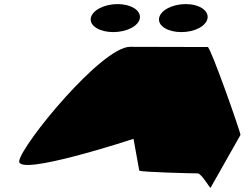

<svg xmlns="http://www.w3.org/2000/svg" viewBox="-20 -932 1196 939"><path d="M74 -145C62 -65 633 -253 633 -253L661 -98C661 -90 928 -84 947 -84C966 -84 1009 -6 1010 -14L1156 -272C1158 -282 1010 -702 996 -702C996 -702 755 -703 616 -703C477 -703 86 -225 74 -145ZM424 -843C418 -805 468 -775 534 -775C600 -775 658 -805 664 -843C670 -881 621 -912 555 -912C489 -912 430 -881 424 -843ZM758 -843C752 -805 801 -775 867 -775C933 -775 989 -805 995 -843C1001 -881 954 -912 888 -912C822 -912 764 -881 758 -843Z"/></svg>

Font: Ampere
Style: UltExtIta
Weight: 400
Version: Version 1